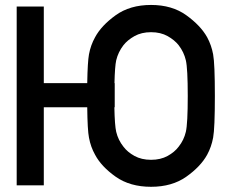

<svg xmlns="http://www.w3.org/2000/svg" viewBox="-20 -737 921 764"><path d="M154.3 0.5H46.4V-710.9H154.3V-406.2H327.1Q328.6 -491.2 334 -520.5Q340.8 -557.6 358.4 -588.9Q383.3 -635.3 440.2 -676.3Q497.1 -717.3 581.1 -717.3Q664.6 -717.3 721.4 -676.3Q778.3 -635.3 804.2 -588.9Q821.3 -557.6 828.1 -520.5Q835 -483.4 835 -355Q835 -226.6 828.1 -189.5Q821.3 -152.3 804.2 -121.1Q778.3 -74.2 721.4 -33.9Q664.6 6.3 581.1 6.3Q497.1 6.3 440.2 -33.9Q383.3 -74.2 358.4 -121.1Q340.8 -152.3 334 -189.5Q328.1 -219.2 327.1 -310.1H154.3ZM436.5 -310.1H435.1Q436.5 -237.8 442.4 -212.4Q450.2 -179.7 471.2 -153.3Q487.3 -131.8 515.1 -116.5Q543 -101.1 581.1 -101.1Q619.1 -101.1 647 -116.5Q674.8 -131.8 690.9 -153.3Q711.9 -179.7 719.5 -212.4Q727.1 -245.1 727.1 -355Q727.1 -464.4 719.5 -497.1Q711.9 -529.8 690.9 -557.1Q674.8 -577.6 647 -593.3Q619.1 -608.9 581.1 -608.9Q543 -608.9 515.1 -593.3Q487.3 -577.6 471.2 -557.1Q450.2 -529.8 442.4 -497.1Q437 -472.7 435.5 -406.2H436.5Z"/></svg>

Font: Alte DIN 1451 Mittelschrift
Style: Regular
Weight: 400
Designer: Peter Wiegel
Foundry: Peter Wiegel
Version: Version 1.002 September 20, 2019